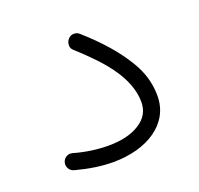

<svg xmlns="http://www.w3.org/2000/svg" viewBox="-85 -496 636 613"><g transform="rotate(-20 233.0 -190.0)"><path d="M55.7 -28.3C55.2 -25.9 54.7 -23.9 54.7 -22C54.7 -12.2 60.5 1.5 75.7 5.4C121.1 17.6 163.6 23.9 202.1 23.9C318.8 23.9 406.7 -32.7 406.7 -127C406.7 -163.1 398.4 -197.3 381.8 -230C348.1 -294.4 293.5 -351.6 242.2 -397C236.8 -401.9 231 -404.3 224.6 -404.3C222.7 -404.3 212.9 -405.8 203.1 -394.5C198.7 -389.2 196.3 -383.3 196.3 -376.5C196.3 -375 193.8 -366.2 205.1 -356C226.1 -337.4 248 -315.9 271 -291.5C315.9 -242.7 351.6 -186 351.6 -126C351.6 -96.2 338.4 -73.2 311.5 -56.2C284.7 -39.1 249.5 -30.8 205.1 -30.8C169.9 -30.8 128.9 -36.1 88.4 -47.9C85.9 -48.3 83.5 -48.8 81.1 -48.8C71.8 -48.8 59.1 -42 55.7 -28.3Z"/></g></svg>

Font: Mikhak Light
Style: Regular
Weight: 300
Designer: Amin Abedi
Version: Version 3.2